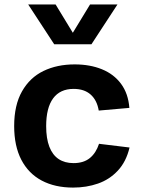

<svg xmlns="http://www.w3.org/2000/svg" viewBox="-20 -838 660 870"><path d="M311.1 12Q228.9 12 168.9 -19.9Q108.9 -51.8 76.5 -114.2Q44.2 -176.6 44.2 -266.6Q44.2 -361.6 79.7 -424Q115.2 -486.5 176.8 -516.3Q238.4 -546.2 318.3 -546.2Q387.6 -546.2 441.7 -524.2Q495.8 -502.3 528.5 -458.2Q561.2 -414 566.2 -349.1L427.4 -337Q419.6 -383.9 390.7 -409.6Q361.8 -435.2 313.6 -435.2Q252.2 -435.2 220.7 -392.3Q189.2 -349.4 189.2 -266.6Q189.2 -210.5 203.6 -173.1Q218 -135.8 245.7 -117.3Q273.4 -98.9 313.2 -98.9Q359.1 -98.9 387.2 -121.9Q415.2 -144.8 428.7 -186.4L567 -169.6Q551.9 -105.5 514 -64.9Q476.1 -24.3 423.9 -6.2Q371.8 12 311.1 12ZM225.6 -637.4H394.4L512.2 -817.7H388L310 -689.5L232 -817.7H107.8Z"/></svg>

Font: Monaspace Neon Var
Style: Regular
Weight: 400
Designer: Riley Cran and the Lettermatic Team
Version: Version 1.000 (Monaspace Neon Var)